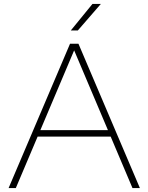

<svg xmlns="http://www.w3.org/2000/svg" viewBox="-20 -964 761 984"><path d="M24 0 339 -740H382L697 0H659L354 -720H366L61 0ZM161 -264 171 -297H550L560 -264ZM343 -808 454 -944H497L379 -808Z"/></svg>

Font: Encode Sans SC Expanded Thin
Style: Regular
Weight: 250
Width: 7
Designer: Multiple Designers
Foundry: Impallari Type
Version: Version 3.002